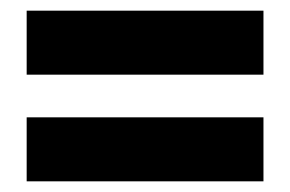

<svg xmlns="http://www.w3.org/2000/svg" viewBox="-20 -477 544 360"><path d="M30 -337V-457H474V-337ZM30 -137V-257H474V-137Z"/></svg>

Font: Rokkitt SemiBold Black
Style: Regular
Weight: 900
Version: Version 3.103